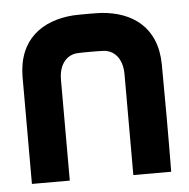

<svg xmlns="http://www.w3.org/2000/svg" viewBox="-43 -553 586 596"><g transform="rotate(-5 250.0 -255.5)"><path d="M349 0H467C468 -83 468 -251 467 -334C466 -451 390 -503 294 -510C280 -511 221 -511 206 -510C110 -503 34 -451 33 -334V0H151V-314C151 -367 180 -390 208 -392C223 -393 278 -393 292 -392C320 -390 349 -367 349 -314Z"/></g></svg>

Font: Fervojo
Style: Bold
Weight: 700
Designer: kohakuno
Version: ver.1.0